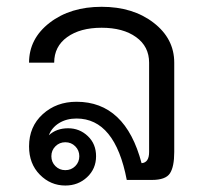

<svg xmlns="http://www.w3.org/2000/svg" viewBox="-20 -537 615 573"><path d="M204.6 -100.4Q192.5 -112.5 175 -112.5Q157.5 -112.5 145.4 -100.4Q133.3 -88.3 133.3 -70.8Q133.3 -53.3 145.4 -41.2Q157.5 -29.2 175 -29.2Q192.5 -29.2 204.6 -41.2Q216.7 -53.3 216.7 -70.8Q216.7 -88.3 204.6 -100.4ZM183.3 -154.2Q217.5 -154.2 242.1 -130.8Q266.7 -107.5 266.7 -70.8Q266.7 -33.3 240 -8.3Q213.3 16.7 175 16.7Q130.8 16.7 98.8 -15.8Q66.7 -48.3 66.7 -100Q66.7 -159.2 107.5 -196.2Q148.3 -233.3 208.3 -233.3Q354.2 -233.3 402.5 -50Q425 -51.7 425 -83.3V-350Q425 -398.3 386.2 -426.2Q347.5 -454.2 283.3 -454.2Q219.2 -454.2 180.4 -426.2Q141.7 -398.3 141.7 -350H66.7Q66.7 -421.7 128.3 -469.2Q190 -516.7 283.3 -516.7Q376.7 -516.7 438.3 -469.2Q500 -421.7 500 -350V-83.3Q500 -39.2 487.1 -19.6Q474.2 0 433.3 0H358.3Q323.3 -183.3 208.3 -183.3Q178.3 -183.3 156.2 -169.6Q134.2 -155.8 125.8 -133.3Q148.3 -154.2 183.3 -154.2Z"/></svg>

Font: BoonBaan
Style: Regular
Weight: 400
Designer: Sungsit Sawaiwan
Foundry: FontUni
Version: Version 2.0